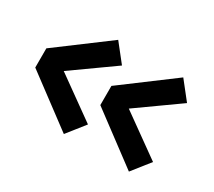

<svg xmlns="http://www.w3.org/2000/svg" viewBox="-89 -666 829 745"><g transform="rotate(30 325.0 -293.0)"><path d="M29.5 -250.5V-336.5L254.5 -504.5L317 -425.5L132 -294L317 -161.5L254.5 -82.5ZM321 -250.5V-336.5L546 -504.5L608.5 -425.5L423.5 -294L608.5 -161.5L546 -82.5Z"/></g></svg>

Font: Trispace
Style: Bold
Weight: 700
Designer: Tyler Finck
Foundry: Etcetera Type Company
Version: Version 1.210; ttfautohint (v1.8.3)